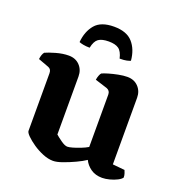

<svg xmlns="http://www.w3.org/2000/svg" viewBox="-129 -815 868 927"><g transform="rotate(20 305.5 -351.0)"><path d="M244 4Q219 4 191 -7.5Q163 -19 139 -35.5Q115 -52 99.5 -67.5Q84 -83 84 -92V-388Q84 -409 67 -415L13 -435Q16 -460 26 -472Q43 -480 77.5 -490Q112 -500 143 -500Q178 -500 199.5 -477.5Q221 -455 221 -421V-123Q232 -113 252.5 -98.5Q273 -84 286 -84Q295 -84 312.5 -89Q330 -94 350.5 -102Q371 -110 386 -119V-388Q386 -408 368 -415L305 -435Q307 -448 311 -458Q315 -468 319 -472Q329 -477 351 -483.5Q373 -490 398.5 -495Q424 -500 444 -500Q479 -500 500.5 -477.5Q522 -455 522 -421V-79L584 -73Q586 -68 589.5 -58.5Q593 -49 593 -37Q587 -28 570.5 -19.5Q554 -11 533 -5.5Q512 0 495 0Q460 0 436 -17Q412 -34 401 -58Q382 -45 352 -31Q322 -17 292.5 -6.5Q263 4 244 4ZM301 -706Q366 -706 397 -671Q428 -636 433 -579Q427 -576 414 -573Q401 -570 378 -570Q370 -605 352.5 -617.5Q335 -630 301 -630Q266 -630 248.5 -617.5Q231 -605 224 -570Q205 -570 190 -573Q175 -576 169 -579Q174 -635 204 -670.5Q234 -706 301 -706Z"/></g></svg>

Font: Texturina
Style: Bold
Weight: 700
Designer: Guillermo Torres Carreño
Foundry: Omnibus-Type
Version: Version 1.002; ttfautohint (v1.8.3)